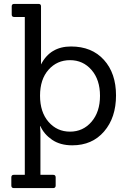

<svg xmlns="http://www.w3.org/2000/svg" viewBox="-20 -737 653 983"><path d="M252 226H51Q38 226 38 213V171Q38 158 51 158H107V-650H53Q40 -650 40 -662V-705Q40 -717 53 -717H177Q190 -717 190 -705V-407Q237 -499 343.5 -499Q450 -499 512 -430.5Q574 -362 574 -248.5Q574 -135 513 -64Q452 7 350 7Q288 7 246.5 -21.5Q205 -50 187 -91H185Q187 -69 187 -55V158H252Q265 158 265 171V213Q265 226 252 226ZM185 -247Q185 -163 228.5 -113Q272 -63 338.5 -63Q405 -63 448.5 -113.5Q492 -164 492 -246.5Q492 -329 448.5 -379Q405 -429 338.5 -429Q272 -429 228.5 -380Q185 -331 185 -247Z"/></svg>

Font: Sanchez
Style: Regular
Weight: 400
Designer: Daniel Hernández
Foundry: LatinoType
Version: Version 1.001